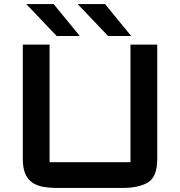

<svg xmlns="http://www.w3.org/2000/svg" viewBox="-20 -920 888 947"><path d="M92.5 -700H224.5V-120Q224.5 -120 224.5 -120Q224.5 -120 224.5 -120H623.5Q623.5 -120 623.5 -120Q623.5 -120 623.5 -120V-700H755.5V-136Q755.5 -47.5 709.8 -20.2Q664 7 583.5 7H263.5Q224 7 192.2 1.2Q160.5 -4.5 138.2 -20.2Q116 -36 104.2 -64Q92.5 -92 92.5 -136ZM627 -742.5H513L363 -900H498ZM373.5 -742.5H259.5L109.5 -900H244.5Z"/></svg>

Font: Science Gothic
Style: Regular
Weight: 400
Designer: Thomas Phinney, Vassil Kateliev, Brandon Buerkle
Foundry: Font Detective LLC
Version: Version 1.018